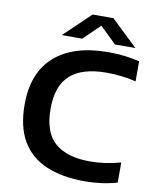

<svg xmlns="http://www.w3.org/2000/svg" viewBox="-101 -1024 897 1110"><g transform="rotate(10 347.5 -469.0)"><path d="M473 9.5Q341 9.5 247.2 -30.2Q153.5 -70 104 -153.5Q54.5 -237 54.5 -368.5Q54.5 -555 165 -652.2Q275.5 -749.5 480 -749.5Q530 -749.5 574.5 -744.2Q619 -739 663 -728.5V-610.5Q622.5 -620.5 579.2 -625.8Q536 -631 490.5 -631Q348 -631 277.2 -568Q206.5 -505 206.5 -370.5Q206.5 -231 277.2 -170Q348 -109 481.5 -109Q574.5 -109 663 -134.5V-16.5Q575 9.5 473 9.5ZM196.5 -800 351.5 -948H473.5L628.5 -800H508.5L412.5 -893.5L316.5 -800Z"/></g></svg>

Font: Encode Sans Expanded Expanded SemiBold
Style: Regular
Weight: 600
Width: 7
Designer: Multiple Designers
Foundry: Impallari Type
Version: Version 3.000; ttfautohint (v1.8.3) -l 8 -r 50 -G 200 -x 14 